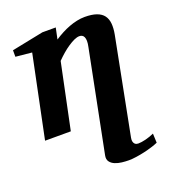

<svg xmlns="http://www.w3.org/2000/svg" viewBox="-133 -602 844 934"><g transform="rotate(-20 289.0 -135.5)"><path d="M530.8 194.8Q517.6 200.7 498 206.8Q478.5 212.9 457 217.8Q435.5 222.7 413.8 225.8Q392.1 229 375 229Q358.4 229 339.1 226.8Q319.8 224.6 304 218Q288.1 211.4 279.1 199.2Q270 187 273.9 167L377.9 -356Q381.8 -374 381.6 -386.5Q381.3 -398.9 377.7 -406.7Q374 -414.6 367.9 -417.7Q361.8 -420.9 354 -420.9Q342.3 -420.9 327.1 -414.1Q312 -407.2 295.2 -396Q278.3 -384.8 261 -369.9Q243.7 -355 228 -338.9L157.2 0H23.9L111.8 -424.8L27.8 -433.1V-466.8L191.9 -500H261.2L249 -441.9Q267.1 -454.1 287.4 -464.8Q307.6 -475.6 328.4 -483.4Q349.1 -491.2 369.9 -495.6Q390.6 -500 410.2 -500Q447.3 -500 471.4 -491.5Q495.6 -482.9 508.1 -466.1Q520.5 -449.2 522.7 -424.8Q524.9 -400.4 519 -369.1L421.9 128.9Q419.4 141.6 421.6 149.4Q423.8 157.2 428 161.4Q432.1 165.5 437 166.7Q441.9 168 445.8 168Q461.4 168 484.4 162.4Q507.3 156.7 528.8 147Z"/></g></svg>

Font: Charis SIL Am
Style: Bold Italic
Weight: 700
Italic angle: -11°
Foundry: SIL International
Version: Version 5.000